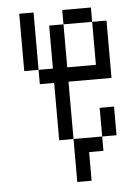

<svg xmlns="http://www.w3.org/2000/svg" viewBox="-53 -667 607 834"><g transform="rotate(-5 250.0 -250.0)"><path d="M250 -62.5V125H312.5Q312.5 125 312.5 0H375V-62.5ZM250 -62.5Q250 -62.5 250 -312.5H437.5Q437.5 -312.5 437.5 -562.5H375V-375H250V-562.5H187.5V-375H125V-312.5H187.5Q187.5 -312.5 187.5 -62.5ZM375 -62.5H437.5Q437.5 -62.5 437.5 -187.5H375Q375 -187.5 375 -62.5ZM125 -375Q125 -375 125 -625H62.5Q62.5 -625 62.5 -375ZM250 -562.5H375V-625H250Z"/></g></svg>

Font: Unifont
Style: Regular
Weight: 500
Version: Version 15.1.04